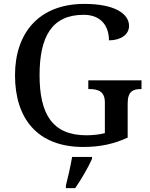

<svg xmlns="http://www.w3.org/2000/svg" viewBox="-20 -744 769 985"><path d="M407 10C495 10 565 -6 635 -38V-214C635 -275 663 -287 701 -287H706V-332H433V-287H439C484 -287 518 -275 518 -218V-61C492 -54 457 -50 423 -50C248 -50 183 -160 183 -358C183 -556 246 -668 409 -668C504 -668 539 -604 539 -537C600 -537 642 -567 642 -611C642 -675 566 -724 413 -724C179 -724 57 -574 57 -358C57 -137 171 10 407 10ZM318 208V221H366C395 179 434 113 452 71V61H350C342 108 329 165 318 208Z"/></svg>

Font: Noto Serif Devanagari Medium
Style: Regular
Weight: 500
Designer: Universal Thirst, Indian Type Foundry and the Monotype Design Team
Foundry: Monotype Imaging Inc.
Version: Version 2.004